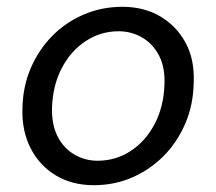

<svg xmlns="http://www.w3.org/2000/svg" viewBox="-20 -533 636 565"><path d="M256 12Q192 12 144 -17Q96 -46 70 -97Q44 -148 46 -213Q47 -278 70.5 -332.5Q94 -387 134 -427.5Q174 -468 227 -490.5Q280 -513 340 -513Q404 -513 452 -484.5Q500 -456 526.5 -406.5Q553 -357 550 -290Q549 -225 525.5 -170Q502 -115 462 -74.5Q422 -34 369.5 -11Q317 12 256 12ZM267 -60Q321 -60 365 -89Q409 -118 435.5 -169Q462 -220 464 -285Q466 -335 448 -369.5Q430 -404 398.5 -422.5Q367 -441 329 -441Q276 -441 232 -412Q188 -383 161.5 -332Q135 -281 133 -215Q132 -166 149.5 -131.5Q167 -97 198.5 -78.5Q230 -60 267 -60Z"/></svg>

Font: DM Sans 18pt
Style: Italic
Weight: 400
Italic angle: -10°
Designer: Colophon Foundry, Jonny Pinhorn
Foundry: Colophon Foundry
Version: Version 4.004;gftools[0.9.30]